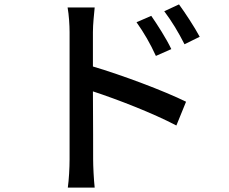

<svg xmlns="http://www.w3.org/2000/svg" viewBox="-20 -802 1040 872"><path d="M667 -730 600 -701C634 -653 662 -605 688 -548L758 -579C736 -626 694 -691 667 -730ZM793 -782 726 -751C761 -704 789 -658 818 -601L887 -635C863 -680 820 -745 793 -782ZM296 -78C296 -40 293 15 288 50H410C406 14 403 -47 403 -78C403 -111 403 -249 402 -387C512 -351 675 -288 781 -232L825 -340C726 -389 534 -461 402 -500C402 -563 402 -619 402 -656C402 -692 407 -735 410 -768H287C293 -735 296 -688 296 -656Z"/></svg>

Font: Source Han Sans JP Medium
Style: Regular
Weight: 500
Designer: Ryoko NISHIZUKA 西塚涼子 (kana, bopomofo & ideographs); Paul D. Hunt (Latin, Greek & Cyrillic); Sandoll Communications 산돌커뮤니
Foundry: Adobe
Version: Version 2.002;hotconv 1.0.116;makeotfexe 2.5.65601